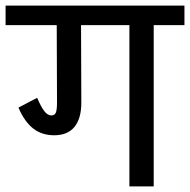

<svg xmlns="http://www.w3.org/2000/svg" viewBox="-30 -667 680 687"><path d="M630 -577H520V0H433V-577H260L261 -300Q261 -243 236.5 -213Q212 -183 164 -183Q120 -183 89 -207Q58 -231 36 -282L103 -317Q116 -286 128 -270Q140 -254 154 -254Q166 -254 170 -264.5Q174 -275 174 -300L173 -577H-10V-647H630Z"/></svg>

Font: Biryani
Style: Regular
Weight: 400
Designer: Dan Reynolds and Mathieu Reguer
Foundry: Dan Reynolds and Mathieu Reguer
Version: Version 1.004; ttfautohint (v1.1) -l 5 -r 5 -G 72 -x 0 -D la